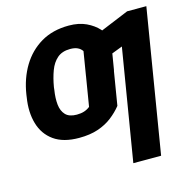

<svg xmlns="http://www.w3.org/2000/svg" viewBox="-110 -660 959 971"><g transform="rotate(-15 369.5 -174.5)"><path d="M257.8 -106.9Q279.8 -106.9 296.9 -112.5Q314 -118.2 327.1 -128.9L356 -304.2H501L466.8 -96.7Q443.8 -67.9 412.4 -43.5Q380.9 -19 338.4 -4.6Q295.9 9.8 238.8 9.8Q156.2 9.8 107.2 -25.4Q58.1 -60.5 40.5 -121.3Q22.9 -182.1 35.2 -257.3L37.1 -271Q49.8 -353 88.1 -416.5Q126.5 -480 188.2 -516.4Q250 -552.7 334 -552.7Q386.2 -552.7 424.6 -534.7Q462.9 -516.6 487.5 -489.5Q512.2 -462.4 523.4 -435.5L496.6 -273.9L352.5 -283.7L373 -408.7Q363.8 -422.4 348.6 -429.4Q333.5 -436.5 310.1 -436.5Q268.1 -436.5 242.4 -414.3Q216.8 -392.1 202.9 -354.5Q189 -316.9 181.2 -271L179.7 -257.3Q172.9 -214.8 176.5 -180.9Q180.2 -147 199.2 -127Q218.3 -106.9 257.8 -106.9ZM738.8 -545.9 615.2 204.1H469.7L566.4 -380.9L442.4 -333.5L465.8 -474.6L638.2 -545.9Z"/></g></svg>

Font: Inter 18pt
Style: Bold Italic
Weight: 700
Italic angle: -9.3988°
Designer: Rasmus Andersson
Foundry: rsms
Version: Version 4.001;git-66647c0bb